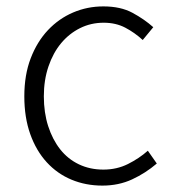

<svg xmlns="http://www.w3.org/2000/svg" viewBox="-20 -567 539 600"><path d="M300 13Q248 13 203.5 -5.5Q159 -24 126 -60Q93 -96 74.5 -148Q56 -200 56 -266Q56 -333 76 -385Q96 -437 130 -473Q164 -509 208.5 -528Q253 -547 303 -547Q357 -547 394 -527Q431 -507 459 -482L426 -442Q401 -465 371.5 -480.5Q342 -496 304 -496Q264 -496 230 -479Q196 -462 171 -432Q146 -402 131.5 -359.5Q117 -317 117 -266Q117 -215 130.5 -173Q144 -131 168 -100.5Q192 -70 226.5 -53.5Q261 -37 303 -37Q345 -37 380 -54.5Q415 -72 442 -96L470 -56Q435 -26 393 -6.5Q351 13 300 13Z"/></svg>

Font: SpoqaHanSansJP-Light
Style: Regular
Weight: 300
Designer: [Source Han Sans]
Ryoko NISHIZUKA  (kana & ideographs); Paul D. Hunt (Latin, Greek & Cyrillic); Wenlong ZHANG  (bopomofo
Foundry: Spoqa (http://bi.spoqa.com)
Version: Version 1.002.20150607